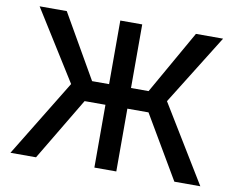

<svg xmlns="http://www.w3.org/2000/svg" viewBox="-79 -831 1151 935"><g transform="rotate(10 497.0 -363.5)"><path d="M551.3 -727.1V-412.6H638.2L816.9 -727.1H951.2L734.9 -379.9L966.8 0H838.4L655.8 -310.5H551.3V0H442.9V-310.5H339.8L154.3 0H27.8L260.7 -380.9L43.9 -727.1H178.2L358.9 -412.6H442.9V-727.1Z"/></g></svg>

Font: Interop Med
Style: Regular
Weight: 500
Designer: Rasmus Andersson, Google, Jang Haemin
Foundry: jhaemin
Version: Version 1.007